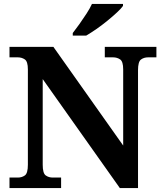

<svg xmlns="http://www.w3.org/2000/svg" viewBox="-20 -951 828 971"><path d="M28 0V-53H70Q91 -53 106 -64Q121 -75 121 -118V-600Q121 -640 105.5 -650.5Q90 -661 70 -661H28V-714H250L603 -215V-600Q603 -640 587.5 -650.5Q572 -661 552 -661H510V-714H771V-661H729Q708 -661 693 -650Q678 -639 678 -596V0H586L196 -551V-118Q196 -75 211 -64Q226 -53 247 -53H289V0ZM348 -784Q363 -803 381.5 -829Q400 -855 417.5 -882Q435 -909 445 -931H602V-921Q593 -908 571.5 -888Q550 -868 523 -846Q496 -824 468 -804.5Q440 -785 416 -771H348Z"/></svg>

Font: Noto Naskh Arabic
Style: Bold
Weight: 700
Designer: Monotype Design Team, David Williams, Mohamad Dakak and Nizar Qandah
Foundry: Monotype Imaging Inc.
Version: Version 2.016